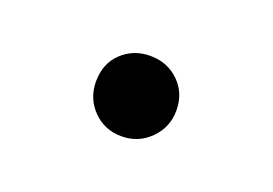

<svg xmlns="http://www.w3.org/2000/svg" viewBox="-37 -539 388 273"><g transform="rotate(20 157.0 -402.0)"><path d="M156.2 -341.3Q130.4 -341.3 113 -359.1Q95.7 -377 95.7 -402.3Q95.7 -429.7 113.3 -446.3Q130.9 -462.9 156.2 -462.9Q182.1 -462.9 199.7 -445.8Q217.3 -428.7 217.3 -402.3Q217.3 -377 199.5 -359.1Q181.6 -341.3 156.2 -341.3Z"/></g></svg>

Font: Acari Sans
Style: Regular
Weight: 400
Designer: Alfredo Marco Pradil and Stefan Peev
Foundry: Hanken Design Co.
Version: Version 1.045;February 4, 2021;FontCreator 13.0.0.2655 64-bi